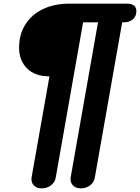

<svg xmlns="http://www.w3.org/2000/svg" viewBox="-20 -748 770 1056"><path d="M153 237Q153 230 154 226L252 -328Q173 -328 129 -371.5Q85 -415 85 -486Q85 -560 120.5 -615Q156 -670 218.5 -699Q281 -728 362 -728H677Q703 -728 716.5 -717.5Q730 -707 730 -687Q730 -658 710.5 -641.5Q691 -625 659 -625H652L502 226Q498 254 476 271Q454 288 424 288Q398 288 383 273.5Q368 259 368 237Q368 230 369 226L519 -625H437L287 226Q283 254 261 271Q239 288 209 288Q183 288 168 273.5Q153 259 153 237Z"/></svg>

Font: Kodchasan
Style: Bold Italic
Weight: 700
Italic angle: -10°
Version: Version 1.000; ttfautohint (v1.6)